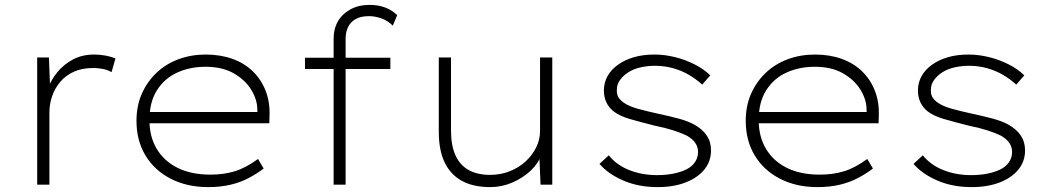

<svg xmlns="http://www.w3.org/2000/svg" viewBox="-20 -755 4289 785"><path d="M132 0V-520H180L185 -394L174 -388Q188 -428 215 -460.5Q242 -493 279.5 -512.5Q317 -532 365 -532Q390 -532 413 -527.5Q436 -523 452 -516L436 -460Q419 -470 398.5 -473.5Q378 -477 362 -477Q316 -477 282.5 -462Q249 -447 226.5 -420.5Q204 -394 193 -361.5Q182 -329 182 -295V0Z M831 10Q745 10 678.5 -24Q612 -58 575 -119Q538 -180 538 -261Q538 -322 559.5 -371Q581 -420 619 -456.5Q657 -493 709 -512.5Q761 -532 821 -532Q881 -532 930 -514.5Q979 -497 1013.5 -463.5Q1048 -430 1066 -384Q1084 -338 1082 -282L1081 -251H578V-297H1054L1033 -283L1032 -307Q1032 -347 1007.5 -387.5Q983 -428 936 -455Q889 -482 820 -482Q757 -482 705 -458.5Q653 -435 622 -386.5Q591 -338 591 -264Q591 -196 621 -146Q651 -96 706.5 -68.5Q762 -41 841 -41Q894 -41 939 -54.5Q984 -68 1035 -105L1058 -66Q1032 -46 998.5 -28Q965 -10 923.5 0Q882 10 831 10Z M1344 0V-597Q1344 -637 1361.5 -667.5Q1379 -698 1412.5 -716.5Q1446 -735 1491 -735Q1527 -735 1555.5 -724Q1584 -713 1604 -693L1586 -650Q1565 -671 1539 -680Q1513 -689 1489 -689Q1455 -689 1434 -677Q1413 -665 1403 -644Q1393 -623 1393 -596V0H1375Q1366 0 1358.5 0Q1351 0 1344 0ZM1227 -473V-519H1576V-473Z M1985 10Q1914 10 1867.5 -16Q1821 -42 1797.5 -92Q1774 -142 1774 -216V-520H1824V-221Q1824 -161 1842 -120.5Q1860 -80 1896 -60Q1932 -40 1984 -40Q2027 -40 2064.5 -55Q2102 -70 2129 -95Q2156 -120 2172 -152Q2188 -184 2188 -220V-520H2238V0H2190L2185 -121H2192Q2182 -88 2150.5 -58Q2119 -28 2075.5 -9Q2032 10 1985 10Z M2669 10Q2590 10 2528 -17Q2466 -44 2431 -85L2469 -120Q2501 -80 2553 -59.5Q2605 -39 2667 -39Q2702 -39 2732.5 -45Q2763 -51 2785.5 -62Q2808 -73 2821 -91.5Q2834 -110 2834 -134Q2834 -174 2789 -200Q2767 -211 2734.5 -221.5Q2702 -232 2658 -241Q2598 -256 2555 -268.5Q2512 -281 2487 -301Q2468 -317 2458.5 -338Q2449 -359 2449 -385Q2449 -417 2464 -444Q2479 -471 2507.5 -491Q2536 -511 2573 -521.5Q2610 -532 2656 -532Q2697 -532 2739.5 -521.5Q2782 -511 2819.5 -492Q2857 -473 2884 -447L2851 -409Q2827 -431 2797.5 -448.5Q2768 -466 2732.5 -476Q2697 -486 2658 -486Q2627 -486 2598.5 -479.5Q2570 -473 2549 -459.5Q2528 -446 2515 -428Q2502 -410 2502 -388Q2501 -369 2509 -356.5Q2517 -344 2532 -334Q2553 -320 2587 -310.5Q2621 -301 2671 -290Q2718 -280 2755 -270Q2792 -260 2818 -246Q2852 -227 2869.5 -201Q2887 -175 2887 -140Q2887 -95 2859.5 -61.5Q2832 -28 2783 -9Q2734 10 2669 10Z M3322 10Q3236 10 3169.5 -24Q3103 -58 3066 -119Q3029 -180 3029 -261Q3029 -322 3050.5 -371Q3072 -420 3110 -456.5Q3148 -493 3200 -512.5Q3252 -532 3312 -532Q3372 -532 3421 -514.5Q3470 -497 3504.5 -463.5Q3539 -430 3557 -384Q3575 -338 3573 -282L3572 -251H3069V-297H3545L3524 -283L3523 -307Q3523 -347 3498.5 -387.5Q3474 -428 3427 -455Q3380 -482 3311 -482Q3248 -482 3196 -458.5Q3144 -435 3113 -386.5Q3082 -338 3082 -264Q3082 -196 3112 -146Q3142 -96 3197.5 -68.5Q3253 -41 3332 -41Q3385 -41 3430 -54.5Q3475 -68 3526 -105L3549 -66Q3523 -46 3489.5 -28Q3456 -10 3414.5 0Q3373 10 3322 10Z M3953 10Q3874 10 3812 -17Q3750 -44 3715 -85L3753 -120Q3785 -80 3837 -59.5Q3889 -39 3951 -39Q3986 -39 4016.5 -45Q4047 -51 4069.5 -62Q4092 -73 4105 -91.5Q4118 -110 4118 -134Q4118 -174 4073 -200Q4051 -211 4018.5 -221.5Q3986 -232 3942 -241Q3882 -256 3839 -268.5Q3796 -281 3771 -301Q3752 -317 3742.5 -338Q3733 -359 3733 -385Q3733 -417 3748 -444Q3763 -471 3791.5 -491Q3820 -511 3857 -521.5Q3894 -532 3940 -532Q3981 -532 4023.5 -521.5Q4066 -511 4103.5 -492Q4141 -473 4168 -447L4135 -409Q4111 -431 4081.5 -448.5Q4052 -466 4016.5 -476Q3981 -486 3942 -486Q3911 -486 3882.5 -479.5Q3854 -473 3833 -459.5Q3812 -446 3799 -428Q3786 -410 3786 -388Q3785 -369 3793 -356.5Q3801 -344 3816 -334Q3837 -320 3871 -310.5Q3905 -301 3955 -290Q4002 -280 4039 -270Q4076 -260 4102 -246Q4136 -227 4153.5 -201Q4171 -175 4171 -140Q4171 -95 4143.5 -61.5Q4116 -28 4067 -9Q4018 10 3953 10Z"/></svg>

Font: Lexend Exa ExtraLight
Style: Regular
Weight: 250
Designer: Bonnie Shaver-Troup, Thomas Jockin
Foundry: Lexend
Version: Version 1.007